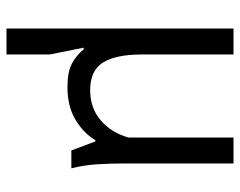

<svg xmlns="http://www.w3.org/2000/svg" viewBox="-94 -446 740 592"><g transform="rotate(90 276.0 -150.0)"><path d="M148 -500V-217Q148 -138 172.5 -98Q197 -58 258 -58Q313 -58 351 -90.5Q389 -123 404 -176V-500H484V-163Q484 -122 486.5 -80.5Q489 -39 499 0H444L416 -74H412Q392 -39 350.5 -13.5Q309 12 249 12Q201 12 175.5 -2Q150 -16 132 -38H127L148 67V200H68V-500Z"/></g></svg>

Font: PT Sans
Style: Regular
Weight: 400
Version: Version 2.003W OFL; ttfautohint (v1.6)